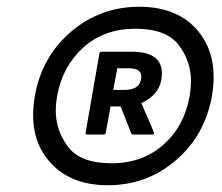

<svg xmlns="http://www.w3.org/2000/svg" viewBox="-20 -778 656 568"><path d="M299 -230Q184 -230 123 -304Q78 -358 78 -437Q78 -464 83 -494Q104 -611 190.5 -684.5Q277 -758 392 -758Q507 -758 567 -685Q612 -630 612 -551Q612 -524 607 -494Q586 -377 500 -303.5Q414 -230 299 -230ZM310 -295Q402 -295 464 -350.5Q526 -406 541 -494Q545 -518 545 -539Q545 -597 508.5 -645Q472 -693 380 -693Q288 -693 226.5 -637.5Q165 -582 149 -494Q145 -471 145 -450Q145 -392 181.5 -343.5Q218 -295 310 -295ZM430 -380H374Q370 -380 368 -384L337 -463H307L293 -386Q292 -380 286 -380H238Q233 -380 233 -384L274 -619Q275 -625 281 -625H370Q459 -625 459 -561Q459 -501 398 -473Q436 -386 436 -384Q435 -380 430 -380ZM349 -512Q397 -512 398 -552Q398 -576 361 -576H327L315 -512Z"/></svg>

Font: YamahaIndonesia935. App Black
Style: Italic
Weight: 900
Italic angle: -10°
Designer: Dalton Maag Ltd
Foundry: Dalton Maag Ltd
Version: Version 1.002; January 01, 2024; Regular/Italic